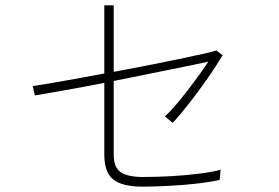

<svg xmlns="http://www.w3.org/2000/svg" viewBox="-20 -747 1040 716"><path d="M513 -51Q436 -51 402.5 -77.5Q369 -104 369 -170V-438Q293 -423 224.5 -411Q156 -399 110 -391L102 -426Q124 -429 165 -436Q206 -443 258.5 -452.5Q311 -462 369 -473V-727H404V-479Q469 -491 532 -503.5Q595 -516 648.5 -527Q702 -538 739 -546.5Q776 -555 787 -559L810 -541Q789 -505 756 -457.5Q723 -410 688 -365Q653 -320 624 -289L595 -313Q619 -335 649 -371.5Q679 -408 708 -447.5Q737 -487 757 -517Q720 -509 663.5 -497.5Q607 -486 540 -472.5Q473 -459 404 -445V-171Q404 -122 430.5 -104.5Q457 -87 513 -87Q564 -87 617.5 -90Q671 -93 720 -99Q769 -105 803 -114Q803 -114 802 -104.5Q801 -95 800 -85.5Q799 -76 799 -76Q773 -70 735.5 -65Q698 -60 657 -57Q616 -54 578 -52.5Q540 -51 513 -51Z"/></svg>

Font: Zen Kaku Gothic New Light
Style: Regular
Weight: 300
Designer: Yoshimichi Ohira
Foundry: Positype
Version: Version 1.002